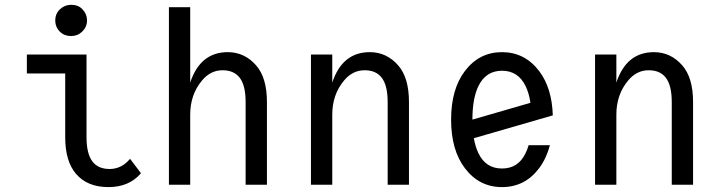

<svg xmlns="http://www.w3.org/2000/svg" viewBox="-20 -762 2970 792"><path d="M273.4 -742.2Q302.2 -742.2 319.3 -724.6Q338.9 -704.6 338.9 -677.7Q338.9 -650.9 319.3 -631.8Q300.3 -613.3 273.4 -613.3Q245.6 -613.3 227.5 -630.9Q208 -649.9 208 -677.7Q208 -705.6 227.5 -723.9Q247.1 -742.2 273.4 -742.2ZM561.5 -47.4Q512.7 9.8 427.2 9.8Q340.3 9.8 293.5 -44.9Q249 -96.7 249 -195.8V-459H90.8V-537.1H336.9V-195.8Q336.9 -127.4 361.8 -95.2Q385.3 -64.9 432.1 -64.9Q481.4 -64.9 516.6 -106.9Z M676.8 0V-732.4H764.6V-421.4Q806.2 -546.9 919.4 -546.9Q988.8 -546.9 1036.6 -492.2Q1081.1 -441.4 1081.1 -341.3V0H993.2V-341.3Q993.2 -410.2 968.3 -441.9Q944.8 -472.2 897.9 -472.2Q848.6 -472.2 813.5 -430.2Q764.6 -372.1 764.6 -289.1V0Z M1262.7 0V-537.1H1350.6V-421.4Q1392.1 -546.9 1505.4 -546.9Q1574.7 -546.9 1622.6 -492.2Q1667 -441.4 1667 -341.3V0H1579.1V-341.3Q1579.1 -410.2 1554.2 -441.9Q1530.8 -472.2 1483.9 -472.2Q1434.6 -472.2 1399.4 -430.2Q1350.6 -372.1 1350.6 -289.1V0Z M2248.5 -163.1Q2233.4 -107.4 2204.1 -68.4Q2145.5 9.8 2050.8 9.8Q1956.5 9.8 1897.5 -68.4Q1840.8 -143.1 1840.8 -268.6Q1840.8 -394 1897.5 -468.8Q1956.5 -546.9 2050.8 -546.9Q2144.5 -546.9 2204.1 -468.8Q2256.8 -399.4 2260.3 -286.1L1934.6 -191.9Q1940.9 -156.2 1953.6 -129.9Q1983.9 -66.9 2050.8 -66.9Q2117.7 -66.9 2147.9 -129.9Q2155.3 -145 2160.6 -163.1ZM1928.7 -268.6 2168 -337.9Q2162.1 -378.4 2147.9 -407.2Q2117.2 -470.2 2050.8 -470.2Q1984.4 -470.2 1953.6 -407.2Q1928.7 -356 1928.7 -268.6Z M2434.6 0V-537.1H2522.5V-421.4Q2564 -546.9 2677.2 -546.9Q2746.6 -546.9 2794.4 -492.2Q2838.9 -441.4 2838.9 -341.3V0H2751V-341.3Q2751 -410.2 2726.1 -441.9Q2702.6 -472.2 2655.8 -472.2Q2606.4 -472.2 2571.3 -430.2Q2522.5 -372.1 2522.5 -289.1V0Z"/></svg>

Font: Consola Mono
Style: Book
Weight: 400
Monospace: yes
Designer: Wojciech Kalinowski "wmk69" (wmk69@o2.pl)
Foundry: Wojciech Kalinowski "wmk69" (wmk69@o2.pl)
Version: Version 2.1.0